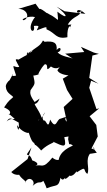

<svg xmlns="http://www.w3.org/2000/svg" viewBox="-20 -782 577 1037"><path d="M350 -45 348 -30C359 18 346 -17 374 4C366 9 298 32 296 91C344 116 316 97 320 58C304 101 268 75 263 69C208 137 209 101 170 114C184 110 193 98 154 84C136 25 102 86 150 14L129 77L41 147C60 172 120 166 78 135C74 181 131 193 115 206C133 161 177 196 156 222C204 180 188 232 238 168C188 177 212 177 232 235C289 212 295 232 307 178C318 200 331 178 332 178C326 201 369 151 357 168C384 171 396 129 395 149C454 109 425 141 452 157C467 124 436 81 470 43C448 50 445 53 503 43C451 -21 517 41 474 20L508 -45L500 -107L464 -154L516 -197L501 -193L462 -308L472 -346L512 -330L462 -361L479 -482L514 -491L487 -498L417 -529L435 -501L332 -492L375 -464C366 -472 313 -475 291 -499C318 -507 308 -539 286 -512C290 -553 269 -562 218 -556C228 -513 234 -553 212 -563C193 -530 188 -537 123 -486C172 -534 157 -490 126 -498C122 -476 136 -494 80 -460C53 -468 69 -451 84 -421C55 -411 39 -457 67 -374C20 -360 71 -416 32 -349C22 -343 8 -322 12 -311C15 -273 53 -268 54 -251L72 -277C25 -231 34 -249 2 -202C69 -173 8 -155 33 -163C85 -118 48 -157 16 -126C34 -154 40 -141 81 -120C87 -52 71 -93 73 -106C94 -70 136 -59 135 -66C159 11 172 -3 180 -45C162 -41 153 -27 170 2C168 -7 203 30 202 31C245 -11 280 -10 266 -17C324 10 342 20 327 -42C333 -37 326 -62 320 -40ZM350 -375 319 -357 342 -296 372 -248 324 -204 341 -125C315 -145 365 -161 307 -141C285 -139 284 -76 251 -136C240 -86 234 -120 221 -132C219 -123 196 -145 224 -176C194 -114 164 -136 206 -137C205 -169 156 -225 170 -221C191 -227 197 -263 192 -248L167 -231C135 -275 145 -285 145 -295C171 -332 170 -326 160 -374C174 -373 223 -392 191 -381C177 -367 201 -416 222 -435C248 -437 219 -384 255 -423C300 -391 324 -453 290 -403C300 -375 368 -374 334 -377ZM256 -681C262 -712 201 -722 240 -705C191 -747 178 -741 212 -706L172 -762L79 -734C127 -734 143 -687 109 -673C85 -674 132 -699 169 -690C114 -616 174 -591 163 -642C203 -646 183 -635 179 -618C235 -640 232 -639 231 -624C282 -603 281 -568 344 -581C341 -646 367 -653 358 -621C362 -672 383 -644 346 -649C376 -700 409 -687 422 -726C386 -685 383 -762 441 -707L329 -721L286 -746C353 -695 346 -674 290 -719C295 -647 303 -679 242 -707Z"/></svg>

Font: Asimov Aggro
Style: Condensed
Weight: 500
Designer: Google
Version: Version 2.000980; 2014